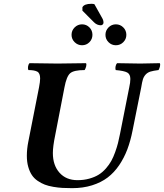

<svg xmlns="http://www.w3.org/2000/svg" viewBox="-20 -979 862 1009"><path d="M121.1 -160.2Q121.1 -196.3 128.9 -234.9L185.1 -520Q190.9 -549.8 190.9 -566.9Q190.9 -594.7 175.5 -602.8Q160.2 -610.8 128.9 -610.8Q125.5 -619.6 127.7 -630.9Q129.9 -642.1 134.8 -647Q228.5 -645 282.2 -645Q338.4 -645 432.1 -647Q435.5 -641.1 432.9 -630.4Q430.2 -619.6 424.8 -610.8Q368.2 -610.8 348.9 -594.2Q329.6 -577.6 318.8 -520L270 -268.1Q257.8 -209 257.8 -174.8Q257.8 -110.4 292.7 -71.3Q327.6 -32.2 387.2 -32.2Q420.9 -32.2 449.5 -40.3Q478 -48.3 498.5 -61Q519 -73.7 536.4 -93.5Q553.7 -113.3 564.7 -133.1Q575.7 -152.8 585.2 -179.4Q594.7 -206.1 600.1 -227.3Q605.5 -248.5 610.8 -275.9L659.2 -520Q665 -545.4 665 -564Q665 -588.9 648.7 -597.9Q632.3 -606.9 587.9 -610.8Q585 -620.6 587.6 -631.3Q590.3 -642.1 595.2 -647Q690.9 -645 716.8 -645Q726.1 -645 819.8 -647Q823.2 -641.1 820.8 -630.4Q818.4 -619.6 813 -610.8Q785.6 -607.4 770.5 -602.8Q755.4 -598.1 745.4 -587.2Q735.4 -576.2 731 -562Q726.6 -547.9 722.2 -520L676.8 -293.9Q666 -238.8 649.2 -194.1Q632.3 -149.4 606.2 -110.8Q580.1 -72.3 545.7 -46.1Q511.2 -20 463.9 -5.1Q416.5 9.8 358.9 9.8Q330.6 9.8 308.3 8.5Q286.1 7.3 260.3 2.9Q234.4 -1.5 215.3 -8.8Q196.3 -16.1 177.7 -28.8Q159.2 -41.5 147.5 -59.1Q135.7 -76.7 128.4 -102.3Q121.1 -127.9 121.1 -160.2ZM476.1 -957 517.1 -883.8Q523.9 -872.6 523.9 -859.9Q523.9 -854.5 519.8 -850.3Q515.6 -846.2 509.8 -846.2Q489.7 -846.2 474.1 -861.8L413.1 -922.9V-940.9Q422.4 -959 460 -959Q470.2 -959 476.1 -957ZM534.2 -795.9Q534.2 -818.8 550.3 -835Q566.4 -851.1 588.9 -851.1Q611.8 -851.1 627.9 -835Q644 -818.8 644 -795.9Q644 -773.4 627.9 -757.3Q611.8 -741.2 588.9 -741.2Q566.4 -741.2 550.3 -757.3Q534.2 -773.4 534.2 -795.9ZM356 -795.9Q356 -818.8 372.3 -835Q388.7 -851.1 411.1 -851.1Q434.1 -851.1 450 -835Q465.8 -818.8 465.8 -795.9Q465.8 -773.4 450 -757.3Q434.1 -741.2 411.1 -741.2Q388.7 -741.2 372.3 -757.3Q356 -773.4 356 -795.9Z"/></svg>

Font: Common Serif
Style: Bold Italic
Weight: 700
Italic angle: -12°
Designer: Philipp H. Poll, Khaled Hosny
Foundry: Stefan Peev, Context Ltd.
Version: Version 1.026